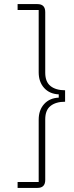

<svg xmlns="http://www.w3.org/2000/svg" viewBox="-20 -780 362 938"><path d="M163 -760Q201 -760 201 -721V-425Q201 -380 227 -359.5Q253 -339 298 -339V-283Q253 -283 227 -262.5Q201 -242 201 -197V99Q201 138 163 138H66V109H169V-195Q169 -242 195.5 -271.5Q222 -301 267 -303V-319Q222 -321 195.5 -350.5Q169 -380 169 -427V-731H66V-760Z"/></svg>

Font: IBM Plex Sans Hebrew ExtLt
Style: Regular
Weight: 200
Designer: Mike Abbink, Paul van der Laan, Pieter van Rosmalen, Yanek Iontef
Foundry: Bold Monday
Version: Version 1.3